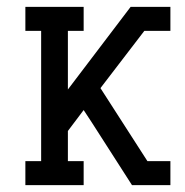

<svg xmlns="http://www.w3.org/2000/svg" viewBox="-20 -540 540 560"><path d="M54 0V-70H100V-450H54V-520H224V-450H178V-279L361 -520H477V-450H401L273 -283L410 -70H477V0H365L247 -184L224 -219L178 -158V-70H224V0Z"/></svg>

Font: Iosevka Slab
Style: Regular
Weight: 400
Monospace: yes
Designer: Belleve Invis
Foundry: Belleve Invis
Version: Version 11.2.4; ttfautohint (v1.8.3)